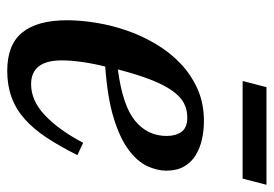

<svg xmlns="http://www.w3.org/2000/svg" viewBox="-133 -612 757 531"><g transform="rotate(90 245.5 -346.5)"><path d="M176 12Q103 12 69.5 -30Q36 -72 36 -153Q36 -191 43 -234Q50 -277 64.5 -319Q79 -361 102 -399.5Q125 -438 156 -467.5Q187 -497 226.5 -514.5Q266 -532 315 -532Q341 -532 365.5 -526.5Q390 -521 409.5 -509Q429 -497 440.5 -477Q452 -457 452 -428Q452 -402 439 -374.5Q426 -347 393.5 -323Q361 -299 305 -282Q249 -265 164 -259Q156 -227 151.5 -195.5Q147 -164 147 -139Q147 -54 213 -54Q258 -54 298.5 -92Q339 -130 375 -198L409 -182Q385 -134 361 -97.5Q337 -61 309.5 -36.5Q282 -12 249 0Q216 12 176 12ZM172 -294Q272 -307 314 -341.5Q356 -376 356 -429Q356 -454 344.5 -470Q333 -486 305 -486Q283 -486 265 -476.5Q247 -467 231 -444.5Q215 -422 200.5 -385Q186 -348 172 -294ZM221 -705H491L474 -639H204Z"/></g></svg>

Font: IBM Plex Serif Medium
Style: Italic
Weight: 500
Italic angle: -14°
Designer: Mike Abbink, Paul van der Laan, Pieter van Rosmalen
Foundry: Bold Monday
Version: Version 2.5